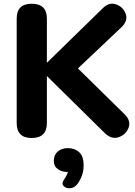

<svg xmlns="http://www.w3.org/2000/svg" viewBox="-20 -730 722 1024"><path d="M535 -24 194 -360 528 -686Q562 -720 599.5 -706.5Q637 -693 650.5 -656Q664 -619 627 -584L349 -321L355 -405L644 -121Q680 -86 665.5 -48.5Q651 -11 612 2Q573 15 535 -24ZM149 6Q69 6 69 -74V-631Q69 -710 149 -710Q230 -710 230 -631V-74Q230 6 149 6ZM390 255Q373 274 351.5 274Q330 274 318.5 261Q307 248 322 227Q330 216 337 201Q344 186 344 175L377 187H337Q310 187 288.5 172Q267 157 267 128Q267 96 288 78Q309 60 341 60Q379 60 402.5 82Q426 104 426 151Q426 185 415 211.5Q404 238 390 255Z"/></svg>

Font: Nunito VF Beta Light
Style: Regular
Weight: 300
Designer: Vernon Adams
Foundry: newtypography
Version: Version 3.001